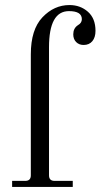

<svg xmlns="http://www.w3.org/2000/svg" viewBox="-20 -740 398 760"><path d="M28 0V-24H80Q102 -24 102 -46V-525Q102 -623 148 -671.5Q194 -720 255 -720Q298 -720 328 -693.5Q358 -667 358 -618Q358 -592 345.5 -577Q333 -562 311 -562Q293 -562 281.5 -573.5Q270 -585 270 -604Q270 -628 288 -640Q304 -649 304 -664Q304 -696 253 -696Q174 -696 174 -553V-46Q174 -24 196 -24H268V0Z"/></svg>

Font: Old Standard TT
Style: Regular
Weight: 400
Designer: Alexey Kryukov <alexios@thessalonica.org.ru>
Version: Version 2.2